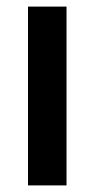

<svg xmlns="http://www.w3.org/2000/svg" viewBox="-20 -563 287 583"><path d="M182 0V-543H65V0Z"/></svg>

Font: Noto Sans Lao Condensed SemiBold
Style: Regular
Weight: 600
Width: 3
Designer: Monotype Design Team
Foundry: Monotype Imaging Inc.
Version: Version 2.003